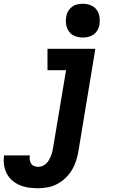

<svg xmlns="http://www.w3.org/2000/svg" viewBox="-95 -790 615 1023"><path d="M108 213Q83 213 58 209.5Q33 206 10.5 196.5Q-12 187 -30 171.5Q-48 156 -59 134.5Q-70 113 -73.5 88Q-77 63 -73 38H64Q62 49 63.5 60.5Q65 72 70.5 81Q76 90 86.5 94.5Q97 99 108 99Q120 99 131 94.5Q142 90 151 81.5Q160 73 166 62.5Q172 52 176.5 41Q181 30 183.5 18.5Q186 7 188 -4L257 -416H158V-530H413L323 15Q319 40 311 65.5Q303 91 289 114.5Q275 138 255 157.5Q235 177 210.5 190Q186 203 160 208Q134 213 108 213ZM346 -590Q325 -590 305 -597.5Q285 -605 273 -621.5Q261 -638 257.5 -659Q254 -680 258 -702Q260 -717 268 -730.5Q276 -744 288.5 -753.5Q301 -763 316.5 -766.5Q332 -770 346 -770Q368 -770 387.5 -762.5Q407 -755 419.5 -738.5Q432 -722 435 -701Q438 -680 435 -658Q432 -643 424.5 -629.5Q417 -616 404 -606.5Q391 -597 376 -593.5Q361 -590 346 -590Z"/></svg>

Font: Iosevka Slab Heavy
Style: Italic
Weight: 900
Italic angle: -9°
Monospace: yes
Designer: Belleve Invis
Foundry: Belleve Invis
Version: Version 11.1.0; ttfautohint (v1.8.3)